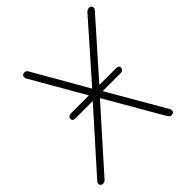

<svg xmlns="http://www.w3.org/2000/svg" viewBox="-186 -864 1024 1024"><g transform="rotate(-45 325.5 -352.5)"><path d="M21 6Q14 6 8.5 1.5Q3 -3 3 -11Q3 -19 10 -27L315 -368V-357L130 -678Q125 -688 125 -695Q125 -702 130.5 -706.5Q136 -711 144 -711Q153 -711 157.5 -707Q162 -703 166 -695L343 -387H333L608 -699Q613 -705 619 -708Q625 -711 632 -711Q639 -711 644.5 -706.5Q650 -702 650.5 -694.5Q651 -687 643 -678L354 -352V-371L553 -27Q559 -18 558.5 -10.5Q558 -3 553 1.5Q548 6 539 6Q530 6 526 1.5Q522 -3 517 -10L325 -342H344L44 -6Q39 0 34 3Q29 6 21 6ZM504 -345H164Q143 -345 143 -360Q143 -371 149.5 -376Q156 -381 166 -381H505Q527 -381 527 -366Q527 -356 521 -350.5Q515 -345 504 -345Z"/></g></svg>

Font: Nunito Variable Extra Light
Style: Italic
Weight: 200
Italic angle: -9°
Designer: Vernon Adams
Foundry: Vernon Adams
Version: Version 3.602